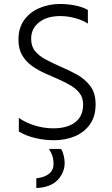

<svg xmlns="http://www.w3.org/2000/svg" viewBox="-20 -700 567 968"><path d="M423 -650V-581Q400 -597 361 -608Q322 -619 284 -619Q217 -619 177 -587.5Q137 -556 137 -504Q137 -466 157.5 -441.5Q178 -417 211.5 -399.5Q245 -382 283 -365Q326 -347 367 -324.5Q408 -302 435 -266.5Q462 -231 462 -174Q462 -113 433.5 -73Q405 -33 357.5 -13Q310 7 252 7Q205 7 158 -4Q111 -15 75 -37V-106Q104 -84 151.5 -68.5Q199 -53 249 -53Q319 -53 359 -83.5Q399 -114 399 -173Q399 -206 383 -228Q367 -250 340.5 -266.5Q314 -283 282 -297Q247 -313 210 -329Q173 -345 142 -367Q111 -389 92 -421Q73 -453 73 -500Q73 -560 102.5 -600Q132 -640 180 -660Q228 -680 283 -680Q318 -680 356 -673Q394 -666 423 -650ZM306 121Q306 170 270.5 207.5Q235 245 163 248V199Q206 194 228 175.5Q250 157 250 126Q250 105 245 88.5Q240 72 227 51H288Q296 63 301 83.5Q306 104 306 121Z"/></svg>

Font: Hind Variable Light
Style: Regular
Weight: 300
Designer: Manushi Parikh, Satya Rajpurohit
Foundry: Indian Type Foundry
Version: Version 3.000